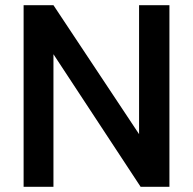

<svg xmlns="http://www.w3.org/2000/svg" viewBox="-20 -720 743 740"><path d="M71 0V-700H186L516 -203V-700H633V0H522L186 -511V0Z"/></svg>

Font: Zen Kaku Gothic Antique
Style: Bold
Weight: 700
Designer: Yoshimichi Ohira
Foundry: Positype
Version: Version 1.001